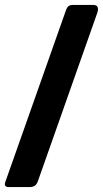

<svg xmlns="http://www.w3.org/2000/svg" viewBox="-20 -762 420 782"><path d="M17 0Q-5 0 1 -19L250 -724Q257 -742 276 -742H359Q387 -742 376 -709L135 -26Q130 -11 121.5 -5.5Q113 0 100 0H17Z"/></svg>

Font: Libre Franklin Thin Black
Style: Regular
Weight: 900
Version: Version 3.000